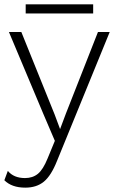

<svg xmlns="http://www.w3.org/2000/svg" viewBox="-21 -647 541 882"><path d="M407 -627V-585H97V-627ZM483 -500 241 92Q214 160 180.5 187.5Q147 215 95 215Q33 215 -1 181L15 138Q42 171 94 171Q129 171 153 151.5Q177 132 198 80L231 0L178 -124L20 -500H77L230 -121L255 -54L282 -126L429 -500Z"/></svg>

Font: Elaine Sans Light
Style: Regular
Weight: 300
Designer: Wei Huang
Foundry: Wei Huang
Version: Version 2.001;December 24, 2019;FontCreator 12.0.0.2547 64-b